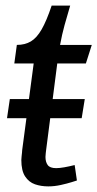

<svg xmlns="http://www.w3.org/2000/svg" viewBox="-20 -651 347 684"><path d="M230 -631Q219 -594 210 -561.5Q201 -529 194 -491H307L286 -425H184L144 -114Q144 -113 143 -105.5Q142 -98 142 -92Q142 -74 150 -63Q158 -52 180 -52Q192 -52 209 -55Q226 -58 246 -63L254 -8Q251 -7 235 -2Q219 3 196.5 8Q174 13 152 13Q126 13 104.5 5.5Q83 -2 69.5 -22.5Q56 -43 56 -81Q56 -87 57 -94.5Q58 -102 58.5 -108.5Q59 -115 59 -116L100 -425H31L40 -491Q69 -491 90 -503.5Q111 -516 128.5 -546.5Q146 -577 164 -631ZM15 -298H282L271 -230H5Z"/></svg>

Font: Rosario Medium
Style: Italic
Weight: 500
Italic angle: -8.05°
Version: Version 1.201